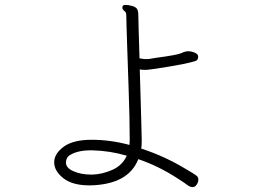

<svg xmlns="http://www.w3.org/2000/svg" viewBox="-20 -748 1040 783"><path d="M544 -99Q504 4 349 8H345Q275 8 238 -21.5Q201 -51 201 -86Q201 -121 239.5 -149.5Q278 -178 354 -178Q430 -178 508 -157L509 -178Q509 -261 504.5 -388Q500 -515 498.5 -563Q497 -611 496 -642.5Q495 -674 495 -686Q495 -698 487 -703.5Q479 -709 479 -717Q479 -728 491 -728Q503 -728 518 -724Q533 -720 538.5 -712Q544 -704 544 -689Q544 -674 545.5 -625Q547 -576 549 -510Q567 -507 573 -507H582Q585 -507 591 -508Q597 -509 615 -512Q705 -524 720 -531.5Q735 -539 747.5 -539Q760 -539 773.5 -533.5Q787 -528 788 -519V-515Q788 -502 775 -498.5Q762 -495 754.5 -493Q747 -491 723 -486L667 -476Q588 -463 573 -463Q558 -463 550 -465Q558 -198 558 -175Q558 -152 556 -142Q652 -111 739 -58Q770 -40 779.5 -33Q789 -26 789 -17Q789 -8 786 -2Q778 15 766.5 15Q755 15 745.5 7.5Q736 0 708 -18Q629 -70 544 -99ZM497 -113Q429 -133 357 -135H351Q297 -135 266 -116Q249 -106 249 -84.5Q249 -63 280 -49.5Q311 -36 352 -36H356Q396 -37 437.5 -55Q479 -73 497 -113Z"/></svg>

Font: LXGW WenKai Lite Light
Style: Regular
Weight: 300
Designer: LXGW / Fontworks Inc.
Foundry: LXGW / Fontworks Inc.
Version: Version 1.511; March 25, 2025